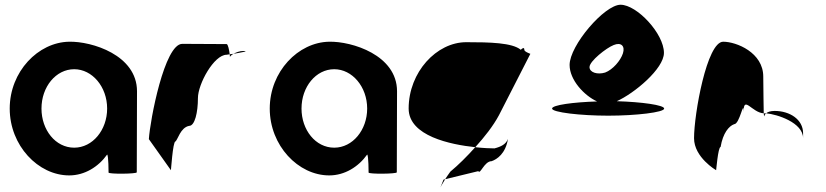

<svg xmlns="http://www.w3.org/2000/svg" viewBox="-20 -732 3485 810"><path d="M21 -274C21 -118 141 8 272 8C337 8 395 -28 432 -80C438 -76 438 -4 438 -4C438 3 557 2 557 -5L558 -347C558 -500 367 -558 272 -556C141 -554 21 -430 21 -274ZM155 -274C155 -366 216 -440 293 -440C369 -440 432 -366 432 -274C432 -184 371 -109 293 -109C214 -109 155 -184 155 -274Z M608 -145 701 -14C701 -6 709 -135 720 -135C730 -142 741 -194 778 -201C802 -201 815 -258 815 -318C815 -378 883 -501 936 -501C936 -501 941 -502 949 -503C947 -520 942 -546 936 -546C936 -546 815 -547 749 -547C674 -547 613 -225 608 -145ZM949 -503C950 -498 950 -494 950 -491C950 -494 956 -500 965 -505C959 -504 954 -504 949 -503ZM965 -505C995 -510 1034 -517 1007 -517C991 -517 976 -511 965 -505Z M1118 -274C1118 -118 1238 8 1369 8C1434 8 1492 -28 1529 -80C1535 -76 1535 -4 1535 -4C1535 3 1654 2 1654 -5L1655 -347C1655 -500 1464 -558 1369 -556C1238 -554 1118 -430 1118 -274ZM1252 -274C1252 -366 1313 -440 1390 -440C1466 -440 1529 -366 1529 -274C1529 -184 1468 -109 1390 -109C1311 -109 1252 -184 1252 -274Z M1704 -274C1704 -158 1881 -122 1985 -111C2024 -154 2061 -201 2085 -246L2217 -504C2224 -504 2192 -512 2192 -522C2192 -533 2185 -530 2177 -522C2141 -552 2046 -554 1947 -554C1822 -554 1704 -428 1704 -274ZM1851 26C1832 76 1834 62 1858 24ZM1858 24 1998 -10C2006 6 2023 -52 2054 -52C2077 -60 2113 -84 2123 -146C2115 -124 2094 -113 2066 -106C2051 -106 2020 -107 1985 -111C1950 -72 1914 -36 1880 -8C1871 4 1864 15 1858 24Z M2309 -274C2309 -258 2429 -244 2546 -244C2663 -244 2782 -258 2782 -274C2782 -289 2686 -302 2582 -305C2656 -338 2781 -442 2781 -509C2781 -590 2667 -712 2598 -712C2530 -712 2383 -540 2383 -458C2383 -395 2444 -329 2499 -304C2399 -301 2309 -289 2309 -274ZM2467 -449C2467 -474 2538 -530 2569 -542C2600 -555 2618 -538 2608 -507C2598 -476 2565 -438 2533 -426C2501 -416 2467 -426 2467 -449Z M2908 -149C2908 -68 3001 -14 3001 -14C3001 -6 3009 -112 3020 -112C3030 -171 3055 -200 3077 -208C3101 -208 3117 -314 3117 -261C3117 -331 3153 -256 3202 -254C3202 -281 3200 -346 3200 -409C3200 -510 3087 -556 3031 -556C2962 -556 2908 -250 2908 -149ZM3202 -254C3203 -246 3203 -242 3204 -241C3204 -237 3203 -246 3212 -254ZM3212 -254C3258 -250 3368 -215 3368 -149V-170C3368 -228 3312 -264 3248 -264C3229 -264 3218 -259 3212 -254Z"/></svg>

Font: Ampere
Style: SCCnd
Weight: 400
Version: Version 1